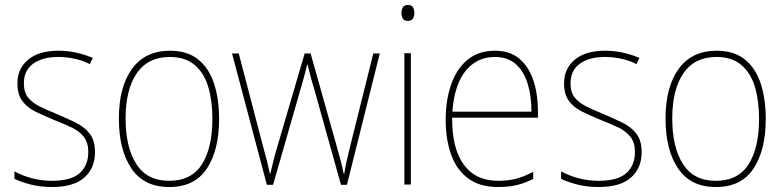

<svg xmlns="http://www.w3.org/2000/svg" viewBox="-20 -742 3154 772"><path d="M362 -130Q362 -66 319 -28Q276 10 189 10Q141 10 101.5 -0.5Q62 -11 38 -23V-53Q71 -35 109.5 -25Q148 -15 189 -15Q266 -15 300.5 -46Q335 -77 335 -131Q335 -168 317.5 -191Q300 -214 269 -229Q238 -244 199 -259Q158 -276 124 -292.5Q90 -309 70 -335.5Q50 -362 50 -407Q50 -466 93 -502Q136 -538 215 -538Q255 -538 290.5 -529.5Q326 -521 353 -509L341 -484Q318 -497 283.5 -505Q249 -513 215 -513Q151 -513 113.5 -486Q76 -459 76 -407Q76 -370 93.5 -349Q111 -328 140.5 -313.5Q170 -299 207 -284Q247 -267 282.5 -250Q318 -233 340 -205.5Q362 -178 362 -130Z M861 -264Q861 -139 812 -64.5Q763 10 660 10Q559 10 508.5 -64.5Q458 -139 458 -265Q458 -393 511 -465.5Q564 -538 663 -538Q734 -538 777.5 -502.5Q821 -467 841 -405Q861 -343 861 -264ZM485 -265Q485 -150 528 -82.5Q571 -15 660 -15Q750 -15 792 -81.5Q834 -148 834 -264Q834 -336 817.5 -392Q801 -448 763 -480.5Q725 -513 663 -513Q575 -513 530 -447.5Q485 -382 485 -265Z M1242 -389Q1234 -414 1228.5 -435.5Q1223 -457 1217 -482H1215Q1209 -457 1203 -434.5Q1197 -412 1190 -389L1078 1H1053L913 -527H940L1037 -156Q1048 -117 1054 -92.5Q1060 -68 1065 -44H1067Q1072 -65 1078.5 -92Q1085 -119 1097 -159L1205 -527H1229L1333 -157Q1343 -123 1350 -95.5Q1357 -68 1362 -43H1364Q1369 -74 1374 -95.5Q1379 -117 1388 -154L1481 -527H1507L1375 1H1351Z M1620 -722Q1636 -722 1641 -712Q1646 -702 1646 -690Q1646 -677 1640.5 -667.5Q1635 -658 1619 -658Q1605 -658 1599.5 -667.5Q1594 -677 1594 -690Q1594 -702 1599.5 -712Q1605 -722 1620 -722ZM1632 -528V0H1606V-528Z M1970 -538Q2032 -538 2070 -504.5Q2108 -471 2125.5 -416Q2143 -361 2143 -295V-269H1798Q1797 -146 1844.5 -80.5Q1892 -15 1983 -15Q2023 -15 2054 -23Q2085 -31 2124 -51V-23Q2092 -6 2058.5 2Q2025 10 1983 10Q1909 10 1862.5 -24.5Q1816 -59 1794 -120Q1772 -181 1772 -261Q1772 -338 1793.5 -401Q1815 -464 1859 -501Q1903 -538 1970 -538ZM1970 -513Q1898 -513 1852.5 -457.5Q1807 -402 1799 -293H2117Q2117 -356 2101.5 -406Q2086 -456 2053.5 -484.5Q2021 -513 1970 -513Z M2560 -130Q2560 -66 2517 -28Q2474 10 2387 10Q2339 10 2299.5 -0.5Q2260 -11 2236 -23V-53Q2269 -35 2307.5 -25Q2346 -15 2387 -15Q2464 -15 2498.5 -46Q2533 -77 2533 -131Q2533 -168 2515.5 -191Q2498 -214 2467 -229Q2436 -244 2397 -259Q2356 -276 2322 -292.5Q2288 -309 2268 -335.5Q2248 -362 2248 -407Q2248 -466 2291 -502Q2334 -538 2413 -538Q2453 -538 2488.5 -529.5Q2524 -521 2551 -509L2539 -484Q2516 -497 2481.5 -505Q2447 -513 2413 -513Q2349 -513 2311.5 -486Q2274 -459 2274 -407Q2274 -370 2291.5 -349Q2309 -328 2338.5 -313.5Q2368 -299 2405 -284Q2445 -267 2480.5 -250Q2516 -233 2538 -205.5Q2560 -178 2560 -130Z M3059 -264Q3059 -139 3010 -64.5Q2961 10 2858 10Q2757 10 2706.5 -64.5Q2656 -139 2656 -265Q2656 -393 2709 -465.5Q2762 -538 2861 -538Q2932 -538 2975.5 -502.5Q3019 -467 3039 -405Q3059 -343 3059 -264ZM2683 -265Q2683 -150 2726 -82.5Q2769 -15 2858 -15Q2948 -15 2990 -81.5Q3032 -148 3032 -264Q3032 -336 3015.5 -392Q2999 -448 2961 -480.5Q2923 -513 2861 -513Q2773 -513 2728 -447.5Q2683 -382 2683 -265Z"/></svg>

Font: Noto Sans Myanmar UI SemiCondensed Thin
Style: Regular
Weight: 100
Width: 4
Designer: Monotype Design Team
Foundry: Monotype Imaging Inc.
Version: Version 2.103; ttfautohint (v1.8.4.7-5d5b)